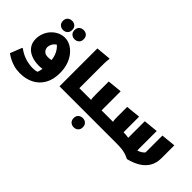

<svg xmlns="http://www.w3.org/2000/svg" viewBox="-15 -1588 2652 2652"><g transform="rotate(45 1311.0 -262.0)"><path d="M345 260Q280 260 226.5 245Q173 230 134 210Q95 190 73.5 175Q52 160 52 160L120 -12H132Q188 30 255 55Q322 80 408 85Q436 85 460 82.5Q484 80 504 72Q509 60 514 41.5Q519 23 523 -5Q491 1 456 1Q369 1 303 -26.5Q237 -54 200.5 -106Q164 -158 164 -231Q164 -291 185.5 -345Q207 -399 245 -440Q283 -481 333 -505Q383 -529 441 -529Q494 -529 546 -502Q598 -475 641 -424Q684 -373 710 -300Q736 -227 736 -135Q736 -5 685 83Q634 171 546 215.5Q458 260 345 260ZM358 -259Q358 -242 368 -221Q378 -200 400.5 -185.5Q423 -171 462 -171Q495 -171 526 -179Q519 -241 494.5 -292.5Q470 -344 427 -381Q394 -360 376 -327.5Q358 -295 358 -259ZM542 44 528 57Q536 51 542 44ZM547 -606Q510 -606 483.5 -629.5Q457 -653 457 -696Q457 -740 483.5 -763Q510 -786 547 -786Q585 -786 611 -763Q637 -740 637 -696Q637 -653 611 -629.5Q585 -606 547 -606ZM344 -584Q307 -584 280.5 -607.5Q254 -631 254 -674Q254 -718 280.5 -741Q307 -764 344 -764Q382 -764 408 -741Q434 -718 434 -674Q434 -631 408 -607.5Q382 -584 344 -584Z M860 -740 1076 -760 1080 -752Q1076 -734 1074.5 -707Q1073 -680 1072.5 -652Q1072 -624 1072 -604V-176H1194V-20L1174 0H860Z M1194 -176H1302Q1297 -192 1295.5 -214Q1294 -236 1294 -264V-528L1494 -548H1506V-176H1626V-20L1606 0H1174V-156ZM1308 172Q1308 128 1334.5 105Q1361 82 1398 82Q1436 82 1462 105Q1488 128 1488 172Q1488 215 1462 238.5Q1436 262 1398 262Q1361 262 1334.5 238.5Q1308 215 1308 172Z M2230 52Q2191 33 2156.5 21.5Q2122 10 2077 5Q2032 0 1962 0H1606V-156L1626 -176H1730Q1725 -192 1723.5 -214Q1722 -236 1722 -264V-460L1922 -480H1934V-176H1950Q1992 -176 2034 -168V-492L2234 -512H2246V-133Q2281 -143 2306 -159.5Q2331 -176 2346 -195V-524L2546 -544H2558V-296Q2558 -200 2517.5 -131Q2477 -62 2403.5 -17.5Q2330 27 2230 52Z"/></g></svg>

Font: Kufam Black
Style: Regular
Weight: 900
Designer: Wael Morcos, Artur Schmal
Foundry: Original Type
Version: Version 1.301; ttfautohint (v1.8.3)